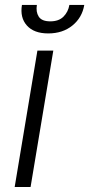

<svg xmlns="http://www.w3.org/2000/svg" viewBox="-20 -748 357 768"><path d="M38.7 0 129.6 -545.5H193.2L102.3 0ZM257.5 -728.3H317.1Q308.6 -677.6 269.7 -646Q230.8 -614.3 172.9 -614.3Q115.8 -614.3 87.5 -646Q59.3 -677.6 67.8 -728.3H127.5Q122.9 -700.3 134.9 -681.5Q147 -662.6 181.1 -662.6Q215.2 -662.6 234 -681.5Q252.8 -700.3 257.5 -728.3Z"/></svg>

Font: Inter Light  BETA
Style: Italic
Weight: 300
Italic angle: 9.39999°
Designer: Rasmus Andersson
Foundry: rsms
Version: Version 3.011;git-f93a4a705